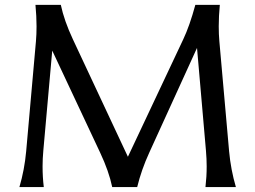

<svg xmlns="http://www.w3.org/2000/svg" viewBox="-20 -757 1033 777"><path d="M58.6 0Q79.1 -69.8 85.9 -144.5L125.5 -590.3Q127.9 -617.7 127.9 -650.4Q127.9 -690.9 123.5 -737.3H226.1Q239.7 -673.3 274.9 -598.1L497.6 -122.6L721.7 -598.1Q747.6 -652.8 770.5 -737.3H869.6Q865.2 -691.9 865.2 -650.4Q865.2 -617.7 867.7 -590.3L907.2 -144.5Q914.1 -69.8 934.6 0H811.5Q816.4 -42 816.4 -83.5Q816.4 -113.3 813.5 -147L777.3 -563L584 -139.2Q552.2 -69.8 535.2 0H434.1Q420.9 -63.5 385.3 -139.2L191.4 -552.2L155.3 -147Q152.3 -114.3 152.3 -83.5Q152.3 -40 157.2 0Z"/></svg>

Font: Classica
Style: Book
Weight: 400
Designer: Wojciech Kalinowski "wmk69" (wmk69@o2.pl)
Foundry: Wojciech Kalinowski "wmk69" (wmk69@o2.pl)
Version: Version 2.1.1; 2021-05-14